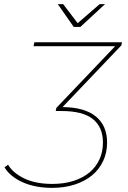

<svg xmlns="http://www.w3.org/2000/svg" viewBox="-20 -904 616 927"><path d="M232 3Q149 3 88.5 -24.5Q28 -52 2 -96L19 -109Q42 -69 97 -42.5Q152 -16 233 -16Q289 -16 334.5 -30.5Q380 -45 411.5 -71Q443 -97 460 -134Q477 -171 477 -216Q477 -290 428.5 -329Q380 -368 277 -368H249L252 -383L536 -681H142L146 -700H569L566 -685L282 -387Q389 -386 443 -341.5Q497 -297 497 -216Q497 -167 478 -126.5Q459 -86 424.5 -57.5Q390 -29 341 -13Q292 3 232 3ZM368 -774H336L259 -884H285L355 -792L461 -884H487Z"/></svg>

Font: Argentum Sans Thin
Style: Italic
Weight: 100
Italic angle: -11°
Designer: Julieta Ulanovsky (font), Cristiano Sobral (main changes and remaster)
Foundry: Julieta Ulanovsky (font), Cristiano Sobral (main changes and remaster)
Version: Version 2.007;June 15, 2022;FontCreator 14.0.0.2814 64-bit; 